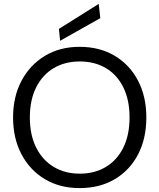

<svg xmlns="http://www.w3.org/2000/svg" viewBox="-20 -952 817 984"><path d="M388 12Q287 12 210.5 -33.5Q134 -79 90.5 -160.5Q47 -242 47 -350Q47 -457 90.5 -538.5Q134 -620 210.5 -666Q287 -712 388 -712Q491 -712 568 -666Q645 -620 687.5 -538.5Q730 -457 730 -350Q730 -242 687.5 -160.5Q645 -79 568 -33.5Q491 12 388 12ZM389 -62Q465 -62 522.5 -96.5Q580 -131 612 -195.5Q644 -260 644 -350Q644 -440 612 -504.5Q580 -569 522.5 -603Q465 -637 389 -637Q313 -637 255.5 -603Q198 -569 165.5 -504.5Q133 -440 133 -350Q133 -260 165.5 -195.5Q198 -131 255.5 -96.5Q313 -62 389 -62ZM288 -743 282 -804 486 -932 494 -859Z"/></svg>

Font: DM Sans 17pt
Style: Regular
Weight: 400
Version: Version 4.004;gftools[0.9.30]